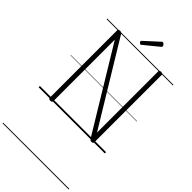

<svg xmlns="http://www.w3.org/2000/svg" viewBox="-545 -1444 2126 2126"><g transform="rotate(45 518.0 -380.5)"><path d="M197 14Q169 14 169 -5V-1061Q169 -1071 176 -1075.5Q183 -1080 196 -1080Q208 -1080 214.5 -1076.5Q221 -1073 227 -1065L812 -102V-1061Q812 -1071 818.5 -1075.5Q825 -1080 839 -1080Q867 -1080 867 -1061V-5Q867 5 860 9.5Q853 14 840 14Q829 14 823.5 10.5Q818 7 811 -2L224 -969V-5Q224 5 217.5 9.5Q211 14 197 14ZM462 -1132Q454 -1132 445.5 -1141Q437 -1150 437 -1157Q437 -1159 437.5 -1162.5Q438 -1166 442 -1169L604 -1317Q608 -1321 611 -1323.5Q614 -1326 619 -1326Q626 -1326 633.5 -1320.5Q641 -1315 646.5 -1307Q652 -1299 652 -1292Q652 -1288 650.5 -1285Q649 -1282 644 -1277L475 -1139Q471 -1136 468 -1134Q465 -1132 462 -1132ZM0 555H1036V565H0ZM0 -20H1036V0H0ZM0 -505H1036V-500H0ZM0 -1075H1036V-1065H0Z"/></g></svg>

Font: Playwrite AR Guides
Style: Regular
Weight: 400
Designer: Veronika Burian, José Scaglione
Foundry: TypeTogether
Version: Version 1.003